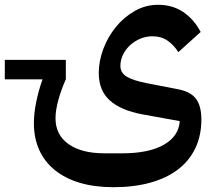

<svg xmlns="http://www.w3.org/2000/svg" viewBox="-105 -539 891 799"><path d="M-85 -290H169V-209Q150 -167 138 -123.5Q126 -80 126 -47Q126 22 180 60.5Q234 99 330 99H404Q514 99 576.5 63.5Q639 28 643 -35L488 -63Q397 -80 351.5 -121.5Q306 -163 306 -235Q306 -285 325 -335.5Q344 -386 377.5 -427Q411 -468 456 -493.5Q501 -519 553 -519Q613 -519 657.5 -489Q702 -459 730 -406L637 -322Q620 -350 593.5 -369Q567 -388 529 -388Q503 -388 479 -378Q455 -368 436.5 -351Q418 -334 407 -311.5Q396 -289 396 -265Q396 -236 422.5 -220Q449 -204 505 -193L634 -168Q688 -158 710.5 -128Q733 -98 733 -42Q733 25 708 77.5Q683 130 636 166Q589 202 521 221Q453 240 367 240Q289 240 228 222Q167 204 124 169.5Q81 135 58.5 85.5Q36 36 36 -27Q36 -66 45.5 -113.5Q55 -161 72 -209H-85Z"/></svg>

Font: IBM Plex Sans Arabic SmBld
Style: Regular
Weight: 600
Designer: Mike Abbink, Paul van der Laan, Pieter van Rosmalen, Wael Morcos, Khajak Apelian
Foundry: Bold Monday
Version: Version 1.005